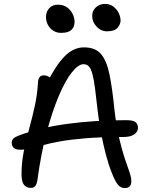

<svg xmlns="http://www.w3.org/2000/svg" viewBox="-20 -952 766 981"><path d="M618 9Q596 9 581.5 -9.5Q567 -28 550 -72Q535 -109 521 -162Q507 -215 496 -274Q485 -333 479 -386Q472 -451 466 -497Q460 -543 453 -570.5Q446 -598 435.5 -611Q425 -624 407 -624Q380 -624 346.5 -581.5Q313 -539 280 -461Q247 -383 218 -274Q189 -165 171 -31Q168 -12 160.5 -2Q153 8 138 8Q115 8 102.5 -7.5Q90 -23 90 -63Q90 -121 101.5 -178.5Q113 -236 129 -294Q145 -352 158 -411.5Q171 -471 174 -531Q175 -548 182 -557.5Q189 -567 204 -567Q218 -567 231 -559Q244 -551 255 -534L218 -524Q264 -617 309.5 -663.5Q355 -710 409 -710Q467 -710 496 -676Q525 -642 539.5 -571.5Q554 -501 565 -389Q575 -306 589 -246Q603 -186 617 -144Q631 -102 641 -74Q651 -46 651 -25Q651 -9 642.5 0Q634 9 618 9ZM83 -187Q61 -187 50.5 -196.5Q40 -206 40 -222Q40 -235 48 -243.5Q56 -252 75 -259Q183 -300 323 -319Q463 -338 625 -338Q660 -338 672.5 -328Q685 -318 685 -299Q685 -279 666 -265.5Q647 -252 610 -252Q495 -252 417 -245.5Q339 -239 286.5 -229.5Q234 -220 199 -210Q164 -200 137.5 -193.5Q111 -187 83 -187ZM527 -792Q496 -792 473.5 -816Q451 -840 451 -871Q451 -897 470 -914.5Q489 -932 516 -932Q541 -932 559 -918.5Q577 -905 586.5 -885.5Q596 -866 596 -847Q596 -828 580.5 -810Q565 -792 527 -792ZM292 -784Q270 -784 252.5 -795Q235 -806 225 -824.5Q215 -843 215 -865Q215 -892 231.5 -910Q248 -928 276 -928Q304 -928 322.5 -914.5Q341 -901 351 -881Q361 -861 361 -840Q361 -815 345 -799.5Q329 -784 292 -784Z"/></svg>

Font: Shantell Sans
Style: Regular
Weight: 400
Designer: Stephen Nixon, Anya Danilova, Shantell Martin
Foundry: Arrow Type
Version: Version 1.008;[ac192a2d6]